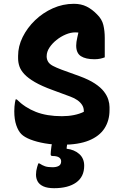

<svg xmlns="http://www.w3.org/2000/svg" viewBox="-20 -740 640 1008"><path d="M368 -720Q406 -720 435 -705.5Q464 -691 489 -665Q515 -640 522.5 -609Q530 -578 530 -541Q530 -524 530 -506Q530 -488 530 -471.5Q530 -455 530 -439Q520 -435 506.5 -432Q493 -429 476 -429Q430 -429 405 -445Q380 -461 380 -501Q380 -510 381.5 -520.5Q383 -531 386 -544Q389 -557 392.5 -573Q396 -589 400 -609L421 -557Q408 -565 398.5 -567.5Q389 -570 375 -570Q351 -570 325 -559Q299 -548 276.5 -530Q254 -512 239.5 -490Q225 -468 225 -445V-441Q226 -426 233.5 -414.5Q241 -403 258 -394Q275 -385 304 -374L398 -340Q447 -322 478 -301.5Q509 -281 525.5 -259.5Q542 -238 548.5 -217Q555 -196 555 -178V-162Q555 -107 528.5 -66Q502 -25 447 -2.5Q392 20 305 20Q258 20 215 12.5Q172 5 140 -7.5Q108 -20 92 -36Q76 -52 65.5 -82.5Q55 -113 55 -156Q55 -169 56 -180.5Q57 -192 58.5 -201.5Q60 -211 62 -218H68Q111 -175 168.5 -152.5Q226 -130 305 -130Q339 -130 368.5 -136Q398 -142 420 -153V-158Q420 -175 411 -189Q402 -203 386.5 -214Q371 -225 349 -233L257 -267Q199 -288 163 -309Q127 -330 108 -350.5Q89 -371 82 -391.5Q75 -412 75 -434V-447Q75 -497 99 -545.5Q123 -594 164 -633.5Q205 -673 257.5 -696.5Q310 -720 368 -720ZM422 130Q422 188 380 218Q338 248 264 248Q229 248 208 238.5Q187 229 178 213Q169 197 169 177Q169 167 170.5 157Q172 147 175 137Q178 127 181 118H187Q202 128 216.5 133Q231 138 256 138Q276 138 288.5 131Q301 124 301 107Q301 94 290 86.5Q279 79 256 79Q251 79 248.5 77Q246 75 246 70Q246 65 247 53.5Q248 42 250 28.5Q252 15 256 2Q260 -11 265 -18Q268 -23 275 -26Q282 -29 296.5 -31Q311 -33 339 -33Q338 -29 336.5 -19.5Q335 -10 334 1Q333 12 332 21Q331 30 330 35V41Q369 45 395.5 68Q422 91 422 130Z"/></svg>

Font: Recursive Casual ExtraBold
Style: Regular
Weight: 800
Version: Version 1.047